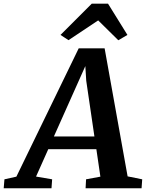

<svg xmlns="http://www.w3.org/2000/svg" viewBox="-89 -1000 776 1020"><path d="M329.1 -743.2H466.8L588.9 -63L666.5 -47.4L663.1 0H365.7L368.2 -47.4L444.3 -61.5L422.9 -207.5H167.5L102.5 -62L188 -47.4L184.6 0H-69.3L-65.4 -47.4L-2 -61.5ZM412.6 -274.9 369.1 -571.3 364.3 -648.9 197.3 -274.9ZM232.4 -814.5 398.4 -980.5H484.9L587.9 -814.5L539.6 -786.1L432.6 -891.6L274.9 -786.6Z"/></svg>

Font: Merriweather Bold
Style: Italic
Weight: 700
Italic angle: -7°
Designer: Eben Sorkin ( eben@eyebytes.com )
Foundry: Eben Sorkin ( eben@eyebytes.com )
Version: Version 1.5; ttfautohint (v0.97) -l 13 -r 13 -G 200 -x 24 -f